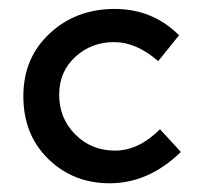

<svg xmlns="http://www.w3.org/2000/svg" viewBox="-20 -410 455 436"><path d="M33 -191.8Q33 -278.4 92.8 -334Q152.6 -389.7 240.2 -389.7Q326.8 -389.7 386.6 -329.9L339.2 -271.1Q289.7 -314.4 239.2 -314.4Q187.6 -314.4 151 -280.9Q114.4 -247.4 114.4 -194.8Q114.4 -141.2 151 -104.6Q187.6 -68 241.2 -68Q294.8 -68 343.3 -116.5L390.7 -64.9Q317.5 6.2 228.9 6.2Q146.4 6.2 89.7 -49Q33 -104.1 33 -191.8Z"/></svg>

Font: NATS
Style: Regular
Weight: 400
Designer: Purushoth Kumar Guthula
Foundry: Silicon Andhra, USA.
Version: Version 1.0.4; ttfautohint (v1.2.25-373a) -l 7 -r 28 -G 50 -